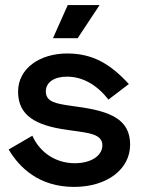

<svg xmlns="http://www.w3.org/2000/svg" viewBox="-20 -720 559 754"><path d="M246 -700 188 -570H285L371 -700ZM51 -360C51 -267 119 -227 244 -210L272 -206C325 -198 382 -194 382 -150C382 -106 334 -79 274 -79C202 -79 138 -118 107 -187L14 -133C56 -62 133 14 271 14C400 14 491 -55 491 -152C491 -249 418 -283 283 -301L255 -305C202 -313 160 -319 160 -361C160 -397 193 -419 243 -419C305 -419 360 -387 406 -329L486 -390C414 -468 345 -510 244 -510C137 -510 51 -452 51 -360Z"/></svg>

Font: Space Text SemiBold
Style: Regular
Weight: 600
Designer: Florian Karsten (Space Text), Colophon Foundry (Space Mono)
Foundry: Florian Karsten
Version: Version 1.003;PS 001.003;hotconv 1.0.88;makeotf.lib2.5.64775